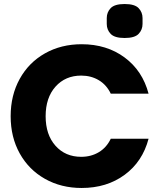

<svg xmlns="http://www.w3.org/2000/svg" viewBox="-20 -930 802 955"><path d="M386 -710Q511 -710 600 -644Q689 -578 719 -464H531Q510 -508 471.5 -531Q433 -554 384 -554Q305 -554 256 -499Q207 -444 207 -352Q207 -260 256 -205Q305 -150 384 -150Q433 -150 471.5 -173Q510 -196 531 -240H719Q689 -126 600 -60.5Q511 5 386 5Q284 5 203.5 -40.5Q123 -86 78 -167Q33 -248 33 -352Q33 -456 78 -537.5Q123 -619 203.5 -664.5Q284 -710 386 -710ZM600 -741Q550 -741 530.5 -761.5Q511 -782 511 -811V-840Q511 -869 530.5 -889.5Q550 -910 600 -910Q650 -910 669.5 -889.5Q689 -869 689 -840V-811Q689 -782 669.5 -761.5Q650 -741 600 -741Z"/></svg>

Font: IBM-Poppins
Style: Poppins-Bold
Weight: 700
Designer: Mike Abbink, Paul van der Laan, Pieter van Rosmalen, Ben Mitchell, Mark Frömberg
Foundry: Bold Monday
Version: Version 1.1